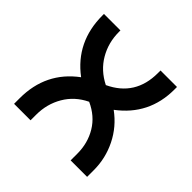

<svg xmlns="http://www.w3.org/2000/svg" viewBox="-130 -602 725 725"><g transform="rotate(45 232.5 -240.0)"><path d="M337 -480H425V-466Q425 -331 317 -250Q369 -212 397 -155.5Q425 -99 425 -36V0H337V-36Q337 -92 310 -137Q283 -182 230 -206Q178 -181 150.5 -134Q123 -87 123 -30V0H35V-30Q35 -170 143 -250Q35 -331 35 -472V-480H123V-472Q123 -415 150.5 -368Q178 -321 230 -295Q337 -345 337 -466Z"/></g></svg>

Font: Baumans
Style: Regular
Weight: 400
Designer: Henadij Zarechnjuk
Foundry: Cyreal (www.cyreal.org)
Version: Version 001.001